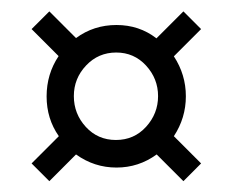

<svg xmlns="http://www.w3.org/2000/svg" viewBox="-20 -536 417 344"><path d="M36.6 -243.2 85.4 -292Q63.5 -323.2 63.5 -363.3Q63.5 -403.3 85 -435.5L36.6 -483.9L68.4 -515.6L116.2 -467.8Q147.9 -491.2 188.7 -491.2Q229.5 -491.2 260.3 -467.3L308.6 -515.6L340.3 -483.9L291.5 -435.1Q313 -402.3 313 -363.5Q313 -324.7 291.5 -292L340.3 -243.2L308.6 -211.4L260.7 -259.3Q228.5 -235.8 188.7 -235.8Q148.9 -235.8 116.2 -259.3L68.4 -211.4ZM134.3 -418.7Q112.3 -395.5 112.3 -363.8Q112.3 -332 133.8 -308.6Q155.3 -285.2 187.7 -285.2Q220.2 -285.2 241.7 -308.8Q263.2 -332.5 263.2 -363.8Q263.2 -395 241.7 -418.5Q220.2 -441.9 188.2 -441.9Q156.2 -441.9 134.3 -418.7Z"/></svg>

Font: News Cycle
Style: Regular
Weight: 500
Version: Version 0.5.2